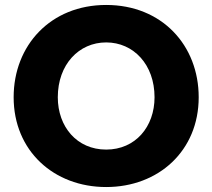

<svg xmlns="http://www.w3.org/2000/svg" viewBox="-20 -741 856 774"><path d="M408 13C619 13 781 -133 781 -349C781 -558 633 -721 408 -721C184 -721 35 -558 35 -349C35 -133 197 13 408 13ZM408 -138C290 -138 213 -230 213 -349C213 -481 298 -570 408 -570C518 -570 603 -481 603 -349C603 -230 526 -138 408 -138Z"/></svg>

Font: UULA Sans
Style: Bold
Weight: 700
Designer: Mohamed Gaber, Laura Garcia Mut
Foundry: Kief Type Foundry
Version: Version 3.006;hotconv 1.0.109;makeotfexe 2.5.65596